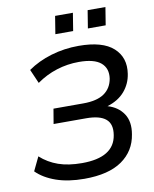

<svg xmlns="http://www.w3.org/2000/svg" viewBox="-97 -971 843 1052"><g transform="rotate(-10 324.5 -444.5)"><path d="M287 9Q197 9 130 -14.5Q63 -38 22 -79L59 -156Q102 -117 157.5 -97.5Q213 -78 289 -78Q467 -78 486 -199Q496 -259 462.5 -287.5Q429 -316 353 -316H172L186 -399H352Q428 -399 468.5 -427Q509 -455 518 -508Q526 -564 489 -595.5Q452 -627 367 -627Q303 -627 243 -608Q183 -589 131 -552L97 -630Q154 -670 227.5 -692Q301 -714 381 -714Q514 -714 574 -659.5Q634 -605 620 -516Q612 -462 577 -421Q542 -380 480 -361Q538 -344 567.5 -299.5Q597 -255 585 -186Q571 -95 496.5 -43Q422 9 287 9ZM448 -799 464 -898H563L547 -799ZM267 -799 283 -898H382L366 -799Z"/></g></svg>

Font: Mulish SemiBold
Style: Italic
Weight: 600
Italic angle: -9°
Designer: Vernon Adams
Foundry: Vernon Adams
Version: Version 3.603; ttfautohint (v1.8.3)